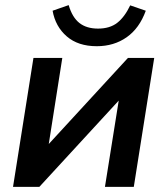

<svg xmlns="http://www.w3.org/2000/svg" viewBox="-20 -732 655 752"><path d="M31 0 111 -505H224L171 -168L481 -505H584L504 0H391L445 -338L134 0ZM359 -551Q286 -551 241.5 -589.5Q197 -628 186 -690L249 -712Q263 -664 291 -642Q319 -620 364 -620Q410 -620 439 -642.5Q468 -665 490 -711L551 -690Q526 -621 476 -586Q426 -551 359 -551Z"/></svg>

Font: Mulish
Style: Bold Italic
Weight: 700
Italic angle: -9°
Designer: Vernon Adams
Foundry: Vernon Adams
Version: Version 3.603; ttfautohint (v1.8.3)